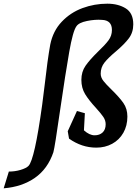

<svg xmlns="http://www.w3.org/2000/svg" viewBox="-158 -789 749 1043"><path d="M-3 112Q30 78 71 -219Q76 -253 84 -322Q100 -464 115 -547Q130 -621 177.5 -671Q225 -721 290 -745Q355 -769 425 -769Q484 -769 525 -743.5Q566 -718 566 -657Q566 -613 542 -581Q518 -549 472 -510Q430 -475 409.5 -449Q389 -423 389 -389Q389 -368 404 -349Q419 -330 449 -301Q491 -260 512.5 -229Q534 -198 534 -156Q534 -106 512 -67.5Q490 -29 451.5 -8Q413 13 365 13Q286 13 217 -36L210 -76L260 -186L303 -174L298 -81Q328 -54 356 -54Q383 -54 399.5 -69.5Q416 -85 416 -114Q416 -135 403.5 -153.5Q391 -172 363 -203Q325 -244 304.5 -277.5Q284 -311 284 -355Q284 -399 306.5 -431.5Q329 -464 374 -508Q413 -545 431.5 -570Q450 -595 450 -626Q450 -679 396 -681Q359 -684 314.5 -675Q270 -666 257 -646Q238 -620 218 -506.5Q198 -393 168 -187Q140 9 132 38Q101 129 31 177.5Q-39 226 -138 234L-110 143Q-77 143 -46.5 134Q-16 125 -3 112Z"/></svg>

Font: Andada Pro
Style: Bold Italic
Weight: 700
Italic angle: -7°
Designer: Carolina Giovagnoli
Foundry: Huerta Tipografica
Version: Version 3.005; ttfautohint (v1.8.4)